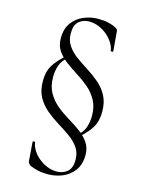

<svg xmlns="http://www.w3.org/2000/svg" viewBox="-116 -639 660 894"><g transform="rotate(15 214.5 -192.0)"><path d="M291 -11 283 -20Q314 -43 323.5 -70.5Q333 -98 333 -127Q333 -171 316 -202Q299 -233 272.5 -255.5Q246 -278 216 -297Q186 -316 159.5 -335.5Q133 -355 116 -380Q99 -405 99 -440Q99 -486 120.5 -515Q142 -544 175.5 -558Q209 -572 244 -572Q273 -572 294.5 -567Q316 -562 332 -553Q343 -548 343 -537L351 -443Q351 -441 345 -441Q339 -441 339 -443Q337 -460 326 -478.5Q315 -497 297 -513Q279 -529 256 -539Q233 -549 207 -549Q179 -549 158.5 -532Q138 -515 138 -474Q138 -440 155 -415Q172 -390 199 -370.5Q226 -351 256 -332Q286 -313 313 -290Q340 -267 357 -235.5Q374 -204 374 -159Q374 -132 367.5 -109.5Q361 -87 343 -64Q325 -41 291 -11ZM204 188Q176 188 154.5 183Q133 178 116 170Q112 167 108.5 163Q105 159 104 153L97 60Q97 57 103 57Q109 57 109 60Q111 77 122 95.5Q133 114 151 129.5Q169 145 192 155Q215 165 241 165Q269 165 290.5 148Q312 131 312 90Q312 55 294.5 30.5Q277 6 249.5 -13.5Q222 -33 191 -52Q160 -71 132.5 -94Q105 -117 87.5 -148.5Q70 -180 70 -225Q70 -253 76.5 -275Q83 -297 101 -320Q119 -343 153 -373L161 -364Q130 -341 120.5 -313.5Q111 -286 111 -256Q111 -212 128.5 -181Q146 -150 173 -127.5Q200 -105 231 -86.5Q262 -68 289 -48.5Q316 -29 333.5 -4Q351 21 351 56Q351 102 329 131.5Q307 161 273.5 174.5Q240 188 204 188Z"/></g></svg>

Font: Cormorant Garamond Light
Style: Regular
Weight: 300
Designer: Christian Thalmann (Catharsis Fonts)
Foundry: Catharsis Fonts
Version: Version 4.001